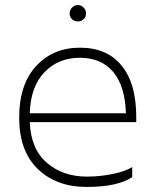

<svg xmlns="http://www.w3.org/2000/svg" viewBox="-20 -731 620 761"><path d="M504 -29Q446 10 323 10Q204 10 130 -61Q56 -132 56 -265Q56 -396 123 -469Q190 -542 297 -542Q404 -542 462 -471Q520 -400 520 -268V-247H98Q102 -141 165.5 -86Q229 -31 325 -31Q376 -31 427 -41.5Q478 -52 504 -69ZM296 -502Q211 -502 156 -444.5Q101 -387 98 -282H479Q476 -389 429 -445.5Q382 -502 296 -502ZM289 -646Q275 -646 265.5 -655Q256 -664 256 -678Q256 -691 265.5 -701Q275 -711 289 -711Q302 -711 311.5 -701Q321 -691 321 -678Q321 -664 311.5 -655Q302 -646 289 -646Z"/></svg>

Font: Roundo Light
Style: Regular
Weight: 300
Designer: Namrata Goyal (Gurmukhi), Shiva Nallaperumal (Latin)
Foundry: Indian Type Foundry
Version: Version 1.000;PS 1.0;hotconv 1.0.88;makeotf.lib2.5.647800